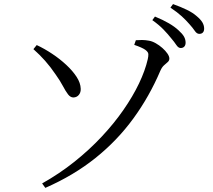

<svg xmlns="http://www.w3.org/2000/svg" viewBox="-20 -858 1040 936"><path d="M814.2 -671.9Q798.8 -691.3 777.3 -713.8Q755.7 -736.3 722.6 -759.8L735.4 -777.3Q774.6 -761.2 803.1 -744.5Q831.5 -727.9 850.2 -710.4Q869.1 -693.5 877 -679.6Q884.8 -665.7 884.8 -650.1Q884.8 -637.8 878.4 -630.9Q871.9 -623.9 860.8 -623.9Q849.4 -623.9 839.7 -638.6Q830 -653.3 814.2 -671.9ZM903.5 -740.2Q886.8 -759.6 865.9 -778.7Q845.1 -797.9 810.9 -820.8L823.5 -838.1Q862.2 -824.2 891.1 -810.1Q919.9 -795.9 937.2 -780.7Q957.8 -763.8 966.5 -749.1Q975.2 -734.3 975.2 -718.7Q975.2 -706.2 969.1 -699.6Q963.1 -692.9 951.4 -692.9Q939.3 -692.9 929.6 -707.5Q919.9 -722 903.5 -740.2ZM200.9 57.9 185.4 36.2Q270.1 -11.4 343.1 -69.7Q416.2 -128.1 476.1 -192.2Q536.1 -256.3 581.7 -322.1Q627.4 -387.9 657.6 -451Q687.8 -514.2 700.4 -569.6Q703.6 -583.4 703.2 -593.9Q702.9 -604.5 688.3 -615.2Q673.6 -625.9 634.4 -639.3L642.3 -661.9Q655.9 -663 672.3 -663Q688.7 -662.9 705.7 -659.7Q721.4 -657.3 738.9 -647.4Q756.5 -637.5 771.7 -624Q787 -610.5 796.3 -596.8Q805.6 -583.2 805.6 -572.5Q805.6 -562.4 797.5 -555.3Q789.4 -548.1 779.4 -539.4Q769.5 -530.6 762 -513.8Q708.2 -387.4 630 -280.3Q551.9 -173.1 445.6 -87.9Q339.3 -2.7 200.9 57.9ZM142.9 -618.4 159 -638.3Q196.6 -620.8 234.3 -595.7Q272 -570.7 303.1 -541.7Q334.2 -512.8 353.5 -483.2Q372.7 -453.6 373.5 -425.4Q374.3 -407.8 364.6 -395.7Q355 -383.6 338.2 -382.8Q323.4 -382.8 311.8 -397.8Q300.2 -412.8 286.4 -439Q272.6 -465.2 250.2 -496.4Q226 -532.1 199.7 -561.8Q173.3 -591.5 142.9 -618.4Z"/></svg>

Font: Noto Serif SC
Style: Regular
Weight: 200
Designer: Ryoko NISHIZUKA 西塚涼子 (kana & ideographs); Frank Grießhammer (Latin, Greek & Cyrillic); Wenlong ZHANG 张文龙 (bopomofo); San
Foundry: Adobe
Version: Version 2.001;hotconv 1.1.0;makeotfexe 2.6.0